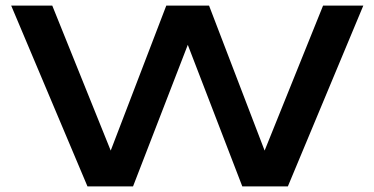

<svg xmlns="http://www.w3.org/2000/svg" viewBox="-20 -667 1340 687"><path d="M293 0 20 -647H167L398 -74L355 -73L575 -647H728L948 -73L905 -74L1136 -647H1280L1010 0H847L631 -561H673L456 0Z"/></svg>

Font: Syne
Style: Bold
Weight: 700
Designer: Lucas Descroix
Foundry: Bonjour Monde
Version: Version 2.200